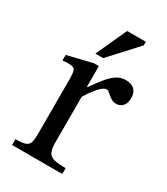

<svg xmlns="http://www.w3.org/2000/svg" viewBox="-170 -751 721 828"><g transform="rotate(30 190.0 -337.0)"><path d="M279 0H29V-29Q62 -29 77.5 -34.5Q93 -40 97.5 -54.5Q102 -69 102 -97V-372Q102 -399 97.5 -412.5Q93 -426 66 -426Q51 -426 43 -425Q35 -424 35 -424V-452L159 -482H183V-379H186Q212 -416 232 -440Q252 -464 271.5 -476Q291 -488 315 -488Q344 -488 358.5 -473Q373 -458 373 -432Q373 -404 359.5 -391Q346 -378 329 -378Q313 -378 300.5 -386.5Q288 -395 279 -403.5Q270 -412 264 -412Q247 -412 225 -386Q203 -360 185 -330V-102Q185 -71 193 -55Q201 -39 221.5 -34Q242 -29 279 -29ZM182 -521H143L213 -674H306V-656Z"/></g></svg>

Font: STIX Two Text
Style: Regular
Weight: 400
Designer: Ross Mills, John Hudson & Paul Hanslow, Tiro Typeworks Ltd; with prior portions MicroPress Inc., and Coen Hoffman.
Foundry: Tiro Typeworks Ltd
Version: Version 2.13 b171